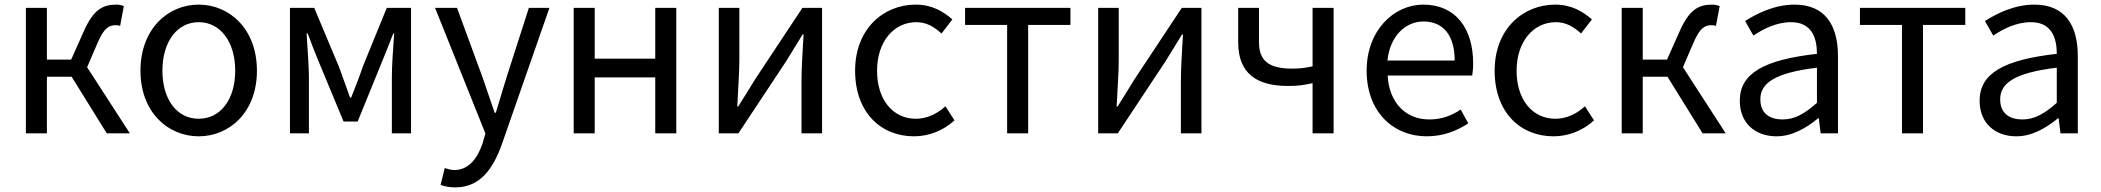

<svg xmlns="http://www.w3.org/2000/svg" viewBox="-20 -577 9094 831"><path d="M357 -286 403 -393C431 -458 453 -468 482 -468C490 -468 494 -467 500 -465L516 -551C508 -554 496 -557 484 -557C425 -557 384 -536 342 -440L288 -319H183V-543H92V0H183V-245H290L442 0H542Z M840 13C973 13 1092 -91 1092 -271C1092 -452 973 -557 840 -557C707 -557 588 -452 588 -271C588 -91 707 13 840 13ZM840 -63C746 -63 683 -146 683 -271C683 -396 746 -481 840 -481C934 -481 998 -396 998 -271C998 -146 934 -63 840 -63Z M1235 0H1317V-245C1317 -293 1310 -376 1307 -432H1312C1327 -390 1345 -344 1362 -304L1467 -51H1528L1631 -304C1647 -344 1666 -389 1682 -432H1686C1682 -376 1676 -293 1676 -245V0H1759V-543H1654L1550 -288C1535 -242 1517 -199 1500 -155H1495C1480 -199 1463 -242 1447 -288L1340 -543H1235Z M1951 234C2059 234 2115 152 2153 45L2358 -543H2269L2172 -241C2157 -193 2141 -138 2126 -89H2121C2104 -138 2085 -194 2069 -241L1958 -543H1863L2081 1L2069 42C2047 109 2008 159 1946 159C1932 159 1916 154 1905 150L1887 223C1904 230 1925 234 1951 234Z M2463 0H2554V-242H2816V0H2907V-543H2816V-323H2554V-543H2463Z M3091 0H3176L3382 -311C3402 -344 3433 -394 3454 -428H3458C3454 -357 3449 -284 3449 -227V0H3538V-543H3453L3247 -232C3227 -199 3196 -149 3175 -116H3171C3174 -186 3180 -259 3180 -316V-543H3091Z M3936 13C4001 13 4063 -12 4111 -56L4072 -117C4038 -86 3994 -63 3944 -63C3844 -63 3776 -146 3776 -271C3776 -396 3848 -481 3946 -481C3990 -481 4023 -461 4055 -432L4102 -493C4063 -527 4014 -557 3943 -557C3804 -557 3681 -452 3681 -271C3681 -91 3792 13 3936 13Z M4339 0H4430V-469H4613V-543H4157V-469H4339Z M4733 0H4818L5024 -311C5044 -344 5075 -394 5096 -428H5100C5096 -357 5091 -284 5091 -227V0H5180V-543H5095L4889 -232C4869 -199 4838 -149 4817 -116H4813C4816 -186 4822 -259 4822 -316V-543H4733Z M5661 0H5752V-543H5661V-290C5630 -283 5605 -280 5573 -280C5473 -280 5429 -313 5429 -394V-543H5339V-394C5339 -260 5418 -205 5554 -205C5603 -205 5623 -209 5661 -217Z M6155 13C6229 13 6287 -12 6335 -43L6302 -103C6262 -76 6219 -60 6166 -60C6063 -60 5992 -134 5986 -250H6352C6354 -263 6356 -282 6356 -302C6356 -457 6278 -557 6140 -557C6014 -557 5895 -447 5895 -271C5895 -92 6011 13 6155 13ZM5985 -315C5996 -422 6064 -484 6141 -484C6226 -484 6276 -425 6276 -315Z M6704 13C6769 13 6831 -12 6879 -56L6840 -117C6806 -86 6762 -63 6712 -63C6612 -63 6544 -146 6544 -271C6544 -396 6616 -481 6714 -481C6758 -481 6791 -461 6823 -432L6870 -493C6831 -527 6782 -557 6711 -557C6572 -557 6449 -452 6449 -271C6449 -91 6560 13 6704 13Z M7264 -286 7310 -393C7338 -458 7360 -468 7389 -468C7397 -468 7401 -467 7407 -465L7423 -551C7415 -554 7403 -557 7391 -557C7332 -557 7291 -536 7249 -440L7195 -319H7090V-543H6999V0H7090V-245H7197L7349 0H7449Z M7669 13C7736 13 7797 -22 7849 -65H7852L7860 0H7935V-334C7935 -468 7879 -557 7747 -557C7660 -557 7583 -518 7533 -486L7569 -423C7612 -452 7669 -481 7732 -481C7821 -481 7844 -414 7844 -344C7613 -318 7510 -259 7510 -141C7510 -43 7578 13 7669 13ZM7695 -60C7641 -60 7599 -85 7599 -147C7599 -217 7661 -262 7844 -284V-132C7791 -85 7748 -60 7695 -60Z M8212 0H8303V-469H8486V-543H8030V-469H8212Z M8707 13C8774 13 8835 -22 8887 -65H8890L8898 0H8973V-334C8973 -468 8917 -557 8785 -557C8698 -557 8621 -518 8571 -486L8607 -423C8650 -452 8707 -481 8770 -481C8859 -481 8882 -414 8882 -344C8651 -318 8548 -259 8548 -141C8548 -43 8616 13 8707 13ZM8733 -60C8679 -60 8637 -85 8637 -147C8637 -217 8699 -262 8882 -284V-132C8829 -85 8786 -60 8733 -60Z"/></svg>

Font: Noto Sans Mono CJK JP Regular
Style: Regular
Weight: 400
Designer: Ryoko NISHIZUKA (kana & ideographs); Paul D. Hunt (Latin, Greek & Cyrillic); Wenlong ZHANG (bopomofo); Sandoll Communica
Foundry: Adobe Systems Incorporated
Version: Version 1.004;PS 1.004;hotconv 1.0.82;makeotf.lib2.5.63406